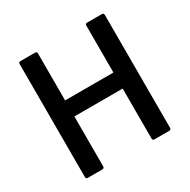

<svg xmlns="http://www.w3.org/2000/svg" viewBox="-149 -794 922 933"><g transform="rotate(-30 311.5 -327.5)"><path d="M83 0Q73 0 73 -11V-644Q73 -655 83 -655H165Q176 -655 176 -644V-381H447V-644Q447 -655 458 -655H540Q551 -655 551 -644V-11Q551 0 540 0H458Q447 0 447 -11V-291H176V-11Q176 0 165 0Z"/></g></svg>

Font: Sofia Sans Extra Cond
Style: Bold
Weight: 700
Width: 1
Designer: Botio Nikoltchev, Ani Petrova
Foundry: lettersoup
Version: Version 4.100; ttfautohint (v1.8.3)